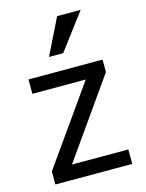

<svg xmlns="http://www.w3.org/2000/svg" viewBox="-116 -836 688 907"><g transform="rotate(-15 228.0 -383.0)"><path d="M40 0V-64L307.1 -441.9H45.9V-512.2H408.2V-451.2L140.1 -70.8H416V0ZM236.3 -589.8H167L253.9 -766.1H369.1Z"/></g></svg>

Font: ClearSansRegular
Style: Regular
Weight: 400
Foundry: Intel Corporation
Version: Version 1.00